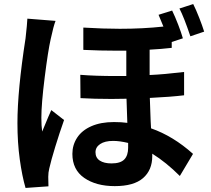

<svg xmlns="http://www.w3.org/2000/svg" viewBox="-20 -862 1040 947"><path d="M254 -759Q244 -734 230 -669Q217 -612 200.5 -481Q184 -350 184 -281Q184 -241 188 -213Q188 -213 218 -285L233 -319L296 -270Q273 -205 252.5 -138Q232 -71 223 -31Q218 -11 218 10Q218 40 219 57L106 65Q89 7 77.5 -76Q66 -159 66 -255Q66 -416 106 -673Q114 -744 115 -770ZM933 -842Q947 -814 962.5 -774.5Q978 -735 987 -706L919 -683Q887 -778 865 -820ZM612 -157Q570 -167 538 -167Q497 -167 474 -151.5Q451 -136 451 -111Q451 -84 472 -70Q493 -56 530 -56Q574 -56 593 -75.5Q612 -95 612 -133ZM829 -810Q844 -779 859 -740Q874 -701 882 -673L827 -655V-626Q776 -620 718 -617V-492Q788 -495 888 -507V-392Q823 -384 719 -379L723 -267L725 -229Q834 -191 932 -103L867 6Q800 -61 731 -104V-92Q731 -23 685.5 16.5Q640 56 546 56Q454 56 395.5 15.5Q337 -25 337 -103Q337 -147 360.5 -183Q384 -219 430.5 -239.5Q477 -260 542 -260Q580 -260 608 -256L604 -375L530 -374Q445 -374 377 -378L376 -493Q449 -487 555 -487H603V-612H557Q471 -612 391 -616V-726Q490 -720 571 -720Q685 -720 786 -731Q770 -771 762 -789Z"/></svg>

Font: Sinter Bold
Style: Regular
Weight: 700
Foundry: Adobe & rsms
Version: Version 1.000